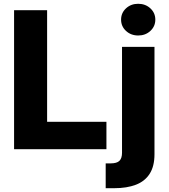

<svg xmlns="http://www.w3.org/2000/svg" viewBox="-20 -781 882 1005"><path d="M53.7 0V-727.5H226.6V-143.6H537.1V0ZM618.7 -535.6H788.6V26.4Q788.6 89.4 763.4 128.7Q738.3 168 691.2 186Q644 204.1 578.1 204.1H533.2V74.2H558.6Q591.8 74.2 605.2 60.8Q618.7 47.4 618.7 18.6ZM703.6 -595.2Q665.5 -595.2 639.6 -619.1Q613.8 -643.1 613.8 -678.2Q613.8 -713.4 639.6 -737.3Q665.5 -761.2 703.1 -761.2Q741.2 -761.2 767.1 -737.3Q793 -713.4 793 -678.2Q793 -643.1 767.1 -619.1Q741.2 -595.2 703.6 -595.2Z"/></svg>

Font: Inter 20pt ExtraBold
Style: Regular
Weight: 800
Version: Version 4.001;git-66647c0bb